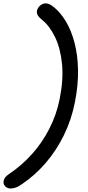

<svg xmlns="http://www.w3.org/2000/svg" viewBox="-81 -830 509 1110"><path d="M-19.2 259.8Q-32 259.8 -41.9 254.3Q-51.8 248.8 -57.1 238.5Q-62.4 228.2 -59.8 216.2Q-58.2 205.6 -51.2 195.9Q-44.2 186.2 -27.2 175Q46 125.6 104.8 59.8Q163.6 -6 204.5 -86.2Q245.4 -166.4 263.6 -255.8Q286.6 -370.2 277.5 -460.7Q268.4 -551.2 237.1 -615.8Q205.8 -680.4 160.8 -716.6Q141.4 -732.4 135.9 -744.6Q130.4 -756.8 133 -768.6Q136.6 -785.8 151.4 -798.1Q166.2 -810.4 181.6 -810.4Q193.2 -810.4 203.2 -806.4Q213.2 -802.4 230.6 -788.6Q269.4 -757.4 300.4 -705.3Q331.4 -653.2 350 -582.3Q368.6 -511.4 370.1 -424.9Q371.6 -338.4 352 -238.6Q332 -137.4 288.4 -48.4Q244.8 40.6 183 112.3Q121.2 184 45.2 235Q22.4 250.8 7.3 255.3Q-7.8 259.8 -19.2 259.8Z"/></svg>

Font: Shantell Sans Light
Style: Italic
Weight: 300
Italic angle: -11°
Designer: Stephen Nixon, Anya Danilova, Shantell Martin
Foundry: Arrow Type
Version: Version 1.008;[ac192a2d6]